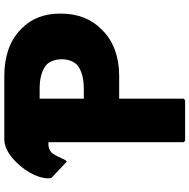

<svg xmlns="http://www.w3.org/2000/svg" viewBox="-14 -858 879 891"><g transform="rotate(-90 425.5 -412.5)"><path d="M211 -627V0L218 7H406L413 0V-299H519C605 -299 679 -325 730 -376L737 -383C782 -428 808 -491 808 -571C808 -648 784 -706 742 -748V-749L734 -756C683 -807 607 -832 519 -832H218C184 -829 151 -809 123 -781L122 -780L115 -773C67 -725 36 -656 45 -614L52 -607L121 -542L128 -549C138 -567 147 -594 163 -613C174 -623 190 -629 211 -627ZM413 -463V-668H459C503 -668 544 -660 572 -635C586 -620 596 -596 596 -565C596 -535 586 -512 572 -496C545 -472 503 -463 459 -463Z"/></g></svg>

Font: Hussar Woodtype
Style: Blk
Weight: 900
Foundry: Cannot Into Space Fonts
Version: Version 1.07